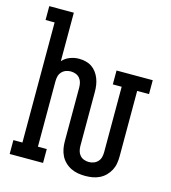

<svg xmlns="http://www.w3.org/2000/svg" viewBox="-110 -824 821 922"><g transform="rotate(15 300.0 -363.5)"><path d="M398 8Q380 8 362 5Q344 2 327.5 -6Q311 -14 297.5 -27Q284 -40 276 -56Q268 -72 264.5 -90Q261 -108 261 -126V-394Q261 -407 258 -419Q255 -431 247 -440.5Q239 -450 227 -454.5Q215 -459 202 -459Q190 -459 178 -454.5Q166 -450 157.5 -440.5Q149 -431 146 -419Q143 -407 143 -394V-69H187V0H21V-69H66V-666H21V-735H143V-494Q158 -511 180 -519.5Q202 -528 225 -528Q242 -528 258.5 -524Q275 -520 288.5 -511Q302 -502 312 -488.5Q322 -475 328 -459.5Q334 -444 336.5 -427.5Q339 -411 339 -394V-126Q339 -113 342 -101Q345 -89 353 -79.5Q361 -70 373 -65.5Q385 -61 398 -61Q410 -61 422 -65.5Q434 -70 442.5 -79.5Q451 -89 454 -101Q457 -113 457 -126V-451H413V-520H593V-451H534V-126Q534 -108 531 -90Q528 -72 519.5 -56Q511 -40 498 -27Q485 -14 468.5 -6Q452 2 434 5Q416 8 398 8Z"/></g></svg>

Font: Iosevka HT Extended
Style: Regular
Weight: 400
Width: 7
Monospace: yes
Designer: Belleve Invis
Foundry: Belleve Invis
Version: Version 32.3.0; ttfautohint (v1.8.4)